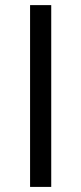

<svg xmlns="http://www.w3.org/2000/svg" viewBox="-20 -734 319 754"><path d="M98.1 0V-713.9H181.2V0Z"/></svg>

Font: f04975060
Style: Regular
Weight: 400
Foundry: Ascender Corporation
Version: Version 1.10